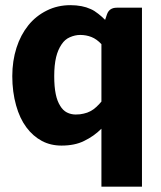

<svg xmlns="http://www.w3.org/2000/svg" viewBox="-20 -548 614 733"><path d="M367.2 -160.2V-379.4Q349.1 -398.9 329.1 -406.7Q309.1 -414.6 286.1 -414.6Q266.6 -414.6 246.6 -405.8Q227.5 -397.5 215.3 -378.9Q201.2 -358.4 194.3 -330.1Q187 -299.8 187 -257.3Q187 -216.3 192.9 -188.5Q198.2 -162.1 210 -143.6Q220.2 -126.5 235.4 -118.7Q251 -110.8 269 -110.8Q286.6 -110.8 299.8 -114.3Q313.5 -117.2 325.2 -123.5Q337.4 -129.9 347.2 -139.2Q358.9 -149.9 367.2 -160.2ZM425.8 -518.6H522V164.6H367.2V-56.6Q338.4 -27.8 300.8 -9.8Q265.6 7.8 214.8 7.8Q173.3 7.8 140.1 -9.8Q105.5 -28.3 80.6 -62Q55.2 -96.2 41.5 -145.5Q26.9 -197.3 26.9 -257.3Q26.9 -315.4 43 -365.7Q58.6 -414.6 88.4 -451.7Q117.2 -487.3 158.7 -507.8Q199.7 -528.3 249 -528.3Q271 -528.3 291.5 -524.4Q309.6 -521 326.7 -513.2Q340.3 -507.3 355.5 -495.1Q368.7 -484.9 381.3 -472.2L388.2 -492.7Q397 -518.6 425.8 -518.6Z"/></svg>

Font: Lato-ExtraBold
Style: Regular
Weight: 500
Designer: Lukasz Dziedzic with Adam Twardoch and Botio Nikoltchev
Foundry: tyPoland Lukasz Dziedzic
Version: ""